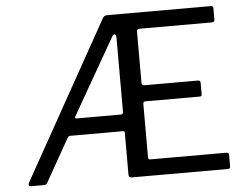

<svg xmlns="http://www.w3.org/2000/svg" viewBox="-52 -806 1112 870"><g transform="rotate(-5 504.0 -371.0)"><path d="M949 -74Q961 -74 961 -64V-11Q961 -6 958.5 -3Q956 0 950 0H513Q499 0 499 -14V-205Q499 -212 491 -212H252Q243 -212 239 -204L129 -9Q127 -5 123.5 -2.5Q120 0 113 0H53Q47 0 45 -4.5Q43 -9 47 -17L444 -728Q448 -735 452.5 -738.5Q457 -742 466 -742H938Q948 -742 948 -731V-680Q948 -668 935 -668H607Q594 -668 594 -656V-422Q594 -411 606 -411H850Q861 -411 861 -400V-347Q861 -343 859 -340.5Q857 -338 850 -338H605Q594 -338 594 -327V-84Q594 -74 604 -74H949ZM488 -288Q499 -288 499 -300V-639Q498 -652 491 -652.5Q484 -653 477 -638L283 -299Q276 -288 287 -288H488Z"/></g></svg>

Font: Libre Franklin Thin
Style: Regular
Weight: 400
Version: Version 3.000